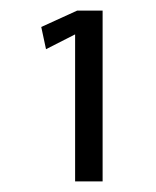

<svg xmlns="http://www.w3.org/2000/svg" viewBox="-20 -699 294 363"><path d="M122 -634 67 -606 58 -648 126 -679H174V-356H122Z"/></svg>

Font: Pavanam
Style: Regular
Weight: 400
Designer: Tharique Azeez
Foundry: Tharique Azeez
Version: Version 1.86; ttfautohint (v1.3) -l 8 -r 50 -G 200 -x 14 -D 